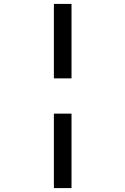

<svg xmlns="http://www.w3.org/2000/svg" viewBox="-20 -850 640 980"><path d="M255 -450V-830H345V-450ZM255 110V-270H345V110Z"/></svg>

Font: JetBrainsMono Nerd Font Mono
Style: Regular
Weight: 400
Monospace: yes
Designer: Philipp Nurullin, Konstantin Bulenkov
Foundry: JetBrains
Version: Version 2.304; ttfautohint (v1.8.4.7-5d5b);Nerd Fonts 2.3.0